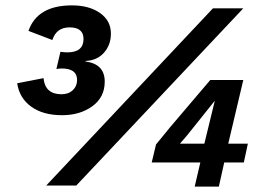

<svg xmlns="http://www.w3.org/2000/svg" viewBox="-20 -691 974 715"><path d="M211 -262Q140 -262 96 -294Q52 -326 44 -381L142 -400Q148 -340 209 -340Q235 -340 251 -355Q267 -370 267 -393Q267 -436 210 -436Q202 -436 190 -434L205 -498Q221 -496 231 -496Q291 -496 291 -546Q291 -589 239 -589Q190 -589 175 -542L86 -576Q119 -671 248 -671Q312 -671 352.5 -642.5Q393 -614 393 -566Q393 -524 367.5 -495Q342 -466 299 -464L298 -462Q370 -453 370 -387Q370 -329 324 -295.5Q278 -262 211 -262ZM152 0 773 -660H886L264 0ZM705 4 726 -86H545L561 -153Q568 -162 615 -219L763 -393H886L830 -156H903L888 -86H815L795 4ZM650 -156H741L780 -316L676 -186Q671 -180 650 -156Z"/></svg>

Font: Elaine Sans SemiBold
Style: Italic
Weight: 600
Italic angle: -13°
Designer: Wei Huang
Foundry: Wei Huang
Version: Version 2.001;December 24, 2019;FontCreator 12.0.0.2547 64-b